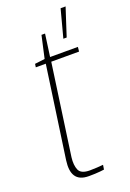

<svg xmlns="http://www.w3.org/2000/svg" viewBox="-131 -710 512 759"><g transform="rotate(-20 124.5 -331.0)"><path d="M107 0Q86 0 72.5 -6Q59 -12 51.5 -23.5Q44 -35 42 -51.5Q40 -68 43 -90L98 -476H56L58 -490L100 -495L121 -589H136L123 -495H240L238 -476H121L67 -94Q63 -61 72 -40.5Q81 -20 118 -20Q132 -20 148 -21Q164 -22 174 -23L171 -4Q164 -3 154 -2Q144 -1 132 -0.5Q120 0 107 0ZM197 -545 228 -662H249L211 -545Z"/></g></svg>

Font: Alumni Sans Thin Thin
Style: Italic
Weight: 250
Italic angle: -8°
Version: Version 1.016